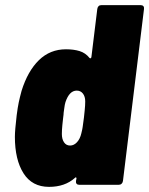

<svg xmlns="http://www.w3.org/2000/svg" viewBox="-20 -720 581 748"><path d="M375 -700H528Q535 -700 538.5 -696Q542 -692 541 -685L459 -15Q458 -8 453.5 -4Q449 0 442 0H289Q282 0 278.5 -4Q275 -8 276 -15L278 -25Q278 -28 276 -29Q274 -30 272 -27Q233 8 171 8Q105 8 71.5 -45Q38 -98 38 -187Q38 -212 45 -271Q49 -302 53 -321Q57 -340 64 -366Q88 -443 131.5 -485.5Q175 -528 237 -528Q267 -528 290 -521Q313 -514 329 -494Q331 -492 333 -493Q335 -494 336 -497L359 -685Q360 -692 364 -696Q368 -700 375 -700ZM302 -225 307 -262Q308 -271 310 -290.5Q312 -310 312 -325Q312 -344 303 -355.5Q294 -367 279 -367Q250 -367 235 -322Q232 -312 230.5 -299Q229 -286 228 -281Q228 -275 226 -261Q225 -253 223 -233.5Q221 -214 221 -198Q221 -178 229.5 -165.5Q238 -153 253 -153Q268 -153 280 -166Q292 -179 297 -201Q301 -217 302 -225Z"/></svg>

Font: Barlow Semi Condensed Black
Style: Italic
Weight: 900
Width: 4
Italic angle: -7°
Designer: Jeremy Tribby
Foundry: Tribby Type
Version: Version 1.408